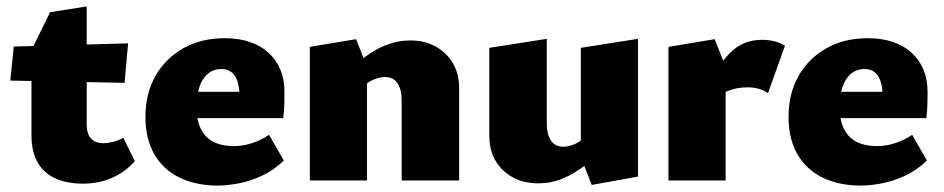

<svg xmlns="http://www.w3.org/2000/svg" viewBox="-20 -562 2941 598"><path d="M239 10Q187 10 151 -7Q115 -24 96.5 -57.5Q78 -91 78 -140V-406L136 -524L250 -542V-176Q250 -145 263.5 -130.5Q277 -116 302 -116Q315 -116 333 -120.5Q351 -125 364 -133L400 -60Q369 -25 327.5 -7.5Q286 10 239 10ZM368 -304 12 -311 23 -417 379 -427Z M658 16Q591 16 540 -8.5Q489 -33 461 -81Q433 -129 433 -198Q433 -271 464.5 -326Q496 -381 551.5 -412Q607 -443 679 -443Q767 -443 816.5 -397.5Q866 -352 866 -276Q866 -256 865.5 -236Q865 -216 862 -194H726V-260Q726 -303 712 -325Q698 -347 670 -347Q644 -347 626.5 -331.5Q609 -316 600.5 -289.5Q592 -263 592 -229Q592 -169 621 -138Q650 -107 709 -107Q738 -107 766 -116.5Q794 -126 818 -142L864 -62Q832 -31 794.5 -14Q757 3 721.5 9.5Q686 16 658 16ZM513 -194 533 -276H857V-194Z M1231 0V-251Q1231 -282 1218.5 -302Q1206 -322 1179 -322Q1167 -322 1154 -318Q1141 -314 1129.5 -307Q1118 -300 1110 -289L1071 -349Q1102 -375 1131 -394.5Q1160 -414 1191.5 -425Q1223 -436 1258 -436Q1302 -436 1336 -417.5Q1370 -399 1390 -366Q1410 -333 1410 -288V0ZM945 0V-416L1089 -440L1123 -354V0Z M1656 9Q1590 9 1547 -31.5Q1504 -72 1504 -139V-413L1683 -441V-176Q1683 -145 1695.5 -125Q1708 -105 1735 -105Q1747 -105 1759.5 -109Q1772 -113 1783.5 -120.5Q1795 -128 1803 -138L1842 -78Q1812 -53 1782.5 -33Q1753 -13 1722.5 -2Q1692 9 1656 9ZM1823 14 1789 -73V-413L1967 -441V-12Z M2062 0V-416L2206 -440L2240 -354V0ZM2200 -244 2178 -283Q2213 -356 2253.5 -397Q2294 -438 2353 -438Q2373 -438 2391.5 -433.5Q2410 -429 2425 -420L2372 -272Q2359 -281 2343 -285.5Q2327 -290 2309 -290Q2274 -290 2246.5 -278.5Q2219 -267 2200 -244Z M2661 16Q2594 16 2543 -8.5Q2492 -33 2464 -81Q2436 -129 2436 -198Q2436 -271 2467.5 -326Q2499 -381 2554.5 -412Q2610 -443 2682 -443Q2770 -443 2819.5 -397.5Q2869 -352 2869 -276Q2869 -256 2868.5 -236Q2868 -216 2865 -194H2729V-260Q2729 -303 2715 -325Q2701 -347 2673 -347Q2647 -347 2629.5 -331.5Q2612 -316 2603.5 -289.5Q2595 -263 2595 -229Q2595 -169 2624 -138Q2653 -107 2712 -107Q2741 -107 2769 -116.5Q2797 -126 2821 -142L2867 -62Q2835 -31 2797.5 -14Q2760 3 2724.5 9.5Q2689 16 2661 16ZM2516 -194 2536 -276H2860V-194Z"/></svg>

Font: Ysabeau Office Black
Style: Regular
Weight: 900
Designer: Christian Thalmann (Catharsis Fonts)
Version: Version 2.001;gftools[0.9.30]; featfreeze: tnum,lnum,ss02